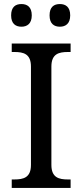

<svg xmlns="http://www.w3.org/2000/svg" viewBox="-20 -929 407 949"><path d="M276 -797C304 -797 327 -812 327 -853C327 -895 304 -909 276 -909C247 -909 225 -895 225 -853C225 -812 247 -797 276 -797ZM86 -797C114 -797 137 -812 137 -853C137 -895 114 -909 86 -909C57 -909 35 -895 35 -853C35 -812 57 -797 86 -797ZM38 0H329V-42H316C271 -42 234 -51 234 -114V-600C234 -663 271 -672 316 -672H329V-714H38V-672H51C96 -672 133 -663 133 -600V-114C133 -51 96 -42 51 -42H38Z"/></svg>

Font: Noto Serif Devanagari
Style: Regular
Weight: 400
Designer: Universal Thirst, Indian Type Foundry and the Monotype Design Team
Foundry: Monotype Imaging Inc.
Version: Version 2.004